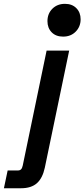

<svg xmlns="http://www.w3.org/2000/svg" viewBox="-98 -791 440 1001"><path d="M-77.6 190.4 -58.1 97.7H-4.9Q5.9 97.7 11.7 91.8Q17.6 85.9 20.5 72.3L145 -527.3H262.7L135.7 83Q124 137.7 94.5 164.1Q64.9 190.4 11.7 190.4ZM231 -600.1Q193.4 -600.1 171.4 -622.6Q149.4 -645 149.4 -680.7Q149.4 -719.7 175 -745.4Q200.7 -771 240.7 -771Q277.8 -771 300 -748.5Q322.3 -726.1 322.3 -690.4Q322.3 -651.9 296.6 -626Q271 -600.1 231 -600.1Z"/></svg>

Font: Schibsted Grotesk SemiBold
Style: Italic
Weight: 600
Italic angle: -12°
Designer: Bakken & Baeck AS, Henrik Kongsvoll
Foundry: Schibsted ASA
Version: Version 1.100;gftools[0.9.25]